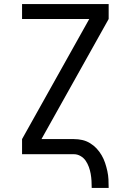

<svg xmlns="http://www.w3.org/2000/svg" viewBox="-20 -755 640 940"><path d="M429 165Q429 148 428 130.5Q427 113 424 96Q421 79 415 62.5Q409 46 399.5 32Q390 18 374.5 9Q359 0 342 0H88V-74L417 -662H88V-735H512V-662L183 -74H342Q363 -74 383 -69.5Q403 -65 421 -54Q439 -43 453 -28Q467 -13 477.5 5Q488 23 494.5 42.5Q501 62 505.5 82.5Q510 103 511 123.5Q512 144 512 165Z"/></svg>

Font: Iosevka Custom Extended
Style: Regular
Weight: 400
Width: 7
Monospace: yes
Designer: Belleve Invis
Foundry: Belleve Invis
Version: Version 11.2.4; ttfautohint (v1.8.4)